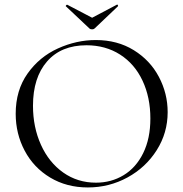

<svg xmlns="http://www.w3.org/2000/svg" viewBox="-20 -812 806 844"><path d="M49 -312Q49 -415 101 -488.5Q153 -562 234.5 -599Q316 -636 401 -636Q496 -636 568 -591.5Q640 -547 678.5 -474Q717 -401 717 -319Q717 -228 669 -152Q621 -76 540.5 -32Q460 12 366 12Q273 12 200.5 -31.5Q128 -75 88.5 -149.5Q49 -224 49 -312ZM641 -291Q641 -384 606.5 -457.5Q572 -531 508 -572Q444 -613 360 -613Q249 -613 187 -542Q125 -471 125 -347Q125 -253 160 -175.5Q195 -98 258 -53.5Q321 -9 402 -9Q469 -9 523.5 -42Q578 -75 609.5 -139Q641 -203 641 -291ZM270 -784Q269 -784 269 -784.5Q269 -785 269 -785Q269 -787 271.5 -789.5Q274 -792 276 -791L385 -734L493 -791L495 -792Q497 -792 498.5 -788.5Q500 -785 498 -784L396 -687Q392 -683 385 -683Q377 -683 373 -687Z"/></svg>

Font: Cormorant Garamond
Style: Regular
Weight: 400
Designer: Christian Thalmann (Catharsis Fonts)
Version: Version 3.000